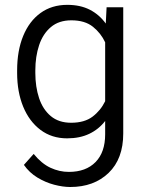

<svg xmlns="http://www.w3.org/2000/svg" viewBox="-20 -558 598 788"><path d="M50.3 -258.8V-269Q50.3 -350.1 75.2 -410.6Q100.1 -471.2 146.2 -504.6Q192.4 -538.1 256.3 -538.1Q309.6 -538.1 348.6 -518.1Q387.7 -498 414.1 -461.4L417.5 -528.3H485.8V-10.3Q485.8 93.8 425.8 151.6Q365.7 209.5 268.1 209.5Q238.3 209.5 202.6 200.2Q167 190.9 133.8 170.9Q100.6 150.9 78.1 118.7L118.2 73.7Q150.9 113.8 187.3 130.6Q223.6 147.5 262.7 147.5Q332.5 147.5 372.1 107.2Q411.6 66.9 411.6 -6.8V-61.5Q385.3 -27.3 346.4 -8.8Q307.6 9.8 255.4 9.8Q192.4 9.8 146.2 -24.9Q100.1 -59.6 75.2 -120.1Q50.3 -180.7 50.3 -258.8ZM125 -269V-258.8Q125 -201.7 140.4 -155.3Q155.8 -108.9 188.5 -81.5Q221.2 -54.2 272 -54.2Q326.7 -54.2 359.9 -79.3Q393.1 -104.5 411.6 -142.6V-384.3Q394.5 -421.4 361.6 -448Q328.6 -474.6 272.9 -474.6Q221.7 -474.6 189 -447Q156.2 -419.4 140.6 -372.8Q125 -326.2 125 -269Z"/></svg>

Font: Vazirmatn UI Light
Style: Regular
Weight: 300
Designer: Saber Rastikerdar
Foundry: Saber Rastikerdar
Version: Version 33.003